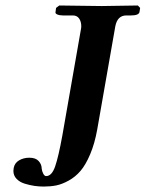

<svg xmlns="http://www.w3.org/2000/svg" viewBox="-20 -667 530 699"><path d="M147.9 -25.9Q168.5 -25.9 180.7 -61Q192.9 -96.2 207 -173.8L273.9 -556.2Q275.9 -565.9 275.9 -570.8Q275.9 -588.4 268.1 -599.6Q260.3 -610.8 245.1 -610.8H209Q196.8 -610.8 188.7 -614.3Q180.7 -617.7 182.1 -623L184.1 -638.2L195.8 -647Q312 -645 350.1 -645L481.9 -647L490.2 -638.2L487.8 -623Q484.9 -610.8 457 -610.8H439.9Q407.7 -610.8 399.9 -571.8L334 -195.8Q324.7 -144 308.3 -105.5Q292 -66.9 273.2 -44.9Q254.4 -22.9 230 -9.5Q205.6 3.9 184.6 8.1Q163.6 12.2 139.2 12.2Q122.6 12.2 105.5 9.8Q88.4 7.3 70.1 1.7Q51.8 -3.9 40.3 -15.9Q28.8 -27.8 28.8 -44.9Q28.8 -46.4 29.3 -49.8Q29.8 -53.2 29.8 -55.2Q33.2 -73.7 49.6 -83.3Q65.9 -92.8 86.9 -92.8Q109.9 -92.8 120.8 -80.6Q131.8 -68.4 131.8 -53.2Q132.8 -43.5 137.5 -34.7Q142.1 -25.9 147.9 -25.9Z"/></svg>

Font: Linux Libertine G
Style: Bold Italic
Weight: 700
Italic angle: -11.5°
Designer: Philipp H. Poll
Foundry: Philipp H. Poll
Version: Version 4.1.0